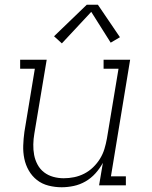

<svg xmlns="http://www.w3.org/2000/svg" viewBox="-20 -782 640 810"><path d="M240 8Q212 8 184.5 1Q157 -6 136 -22.5Q115 -39 101.5 -62.5Q88 -86 82.5 -113Q77 -140 78 -168.5Q79 -197 83 -226L127 -492H65V-530H177L125 -219Q121 -196 120.5 -173Q120 -150 124 -128.5Q128 -107 138.5 -87.5Q149 -68 166 -55Q183 -42 204.5 -36Q226 -30 249 -30Q271 -30 293 -34.5Q315 -39 335.5 -49.5Q356 -60 373 -76.5Q390 -93 402 -112.5Q414 -132 420.5 -153.5Q427 -175 431 -197L480 -492H417V-530H529L448 -38H511V0H398L414 -95Q401 -71 382.5 -50.5Q364 -30 340.5 -16.5Q317 -3 291 2.5Q265 8 240 8ZM241 -599 208 -629 346 -762H393L486 -625L447 -602L365 -732Z"/></svg>

Font: Iosevka Slab XLtExObl
Style: Regular
Weight: 200
Width: 7
Italic angle: -9°
Monospace: yes
Designer: Belleve Invis
Foundry: Belleve Invis
Version: Version 11.1.1; ttfautohint (v1.8.3)